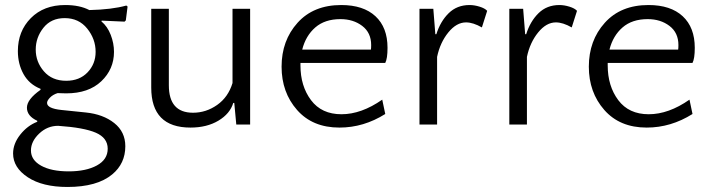

<svg xmlns="http://www.w3.org/2000/svg" viewBox="-20 -495 2830 763"><path d="M141 -138V-142Q96 -160 73.5 -200.5Q51 -241 51 -292Q51 -371 102.5 -423Q154 -475 239 -475Q297 -475 335 -455Q425 -457 482 -473L487 -469L480 -414L475 -409L384 -413L383 -410Q407 -390 420 -356.5Q433 -323 433 -289Q433 -220 382.5 -172Q332 -124 243 -124Q235 -124 224 -124.5Q213 -125 209 -125Q190 -119 178.5 -107Q167 -95 167 -86Q167 -64 224 -58L321 -48Q390 -41 434 -6Q478 29 478 86Q478 155 426 198Q366 248 248 248Q149 248 90.5 209.5Q32 171 32 115Q32 76 60.5 40Q89 4 128 -11V-15Q87 -34 87 -67Q87 -100 141 -138ZM243 -174Q296 -174 328 -207.5Q360 -241 360 -289Q360 -340 326.5 -381.5Q293 -423 237 -423Q183 -423 152.5 -384.5Q122 -346 122 -298Q122 -249 154.5 -211.5Q187 -174 243 -174ZM211 5Q168 5 135.5 36Q103 67 103 103Q103 141 143.5 163.5Q184 186 253 186Q322 186 365 162.5Q408 139 408 96Q408 53 361 32.5Q314 12 211 5Z M581 -460H651V-156Q651 -47 747 -47Q799 -47 843 -78Q887 -109 904 -165V-460H974V0H919L911 -86H907Q894 -43 848 -15.5Q802 12 737 12Q581 12 581 -147Z M1336 -475Q1424 -475 1472 -430.5Q1520 -386 1520 -305Q1520 -262 1511 -245H1174V-235Q1174 -153 1216 -97Q1258 -41 1337 -41Q1416 -41 1499 -99L1511 -42Q1425 12 1329 12Q1222 12 1160.5 -58Q1099 -128 1099 -230Q1099 -334 1162.5 -404.5Q1226 -475 1336 -475ZM1333 -419Q1271 -419 1233 -386Q1195 -353 1181 -298H1454Q1455 -304 1455 -316Q1455 -365 1419.5 -392Q1384 -419 1333 -419Z M1916 -452 1895 -386Q1860 -406 1832 -406Q1794 -406 1761.5 -366Q1729 -326 1717 -269V0H1647V-460H1702L1710 -359H1714Q1730 -410 1763 -442.5Q1796 -475 1846 -475Q1865 -475 1886 -468.5Q1907 -462 1916 -452Z M2273 -452 2252 -386Q2217 -406 2189 -406Q2151 -406 2118.5 -366Q2086 -326 2074 -269V0H2004V-460H2059L2067 -359H2071Q2087 -410 2120 -442.5Q2153 -475 2203 -475Q2222 -475 2243 -468.5Q2264 -462 2273 -452Z M2557 -475Q2645 -475 2693 -430.5Q2741 -386 2741 -305Q2741 -262 2732 -245H2395V-235Q2395 -153 2437 -97Q2479 -41 2558 -41Q2637 -41 2720 -99L2732 -42Q2646 12 2550 12Q2443 12 2381.5 -58Q2320 -128 2320 -230Q2320 -334 2383.5 -404.5Q2447 -475 2557 -475ZM2554 -419Q2492 -419 2454 -386Q2416 -353 2402 -298H2675Q2676 -304 2676 -316Q2676 -365 2640.5 -392Q2605 -419 2554 -419Z"/></svg>

Font: Quattrocento Sans
Style: Regular
Weight: 400
Designer: Pablo Impallari
Foundry: Pablo Impallari, Igino Marini, Brenda Gallo
Version: Version 2.000